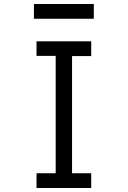

<svg xmlns="http://www.w3.org/2000/svg" viewBox="-20 -942 640 962"><path d="M163 0V-74H259V-662H163V-735H437V-661H341V-74H437V0ZM150 -848V-922H450V-848Z"/></svg>

Font: Zed Mono Extended
Style: Regular
Weight: 400
Width: 7
Monospace: yes
Designer: Belleve Invis
Foundry: Belleve Invis
Version: Version 1.0.0; ttfautohint (v1.8.4)